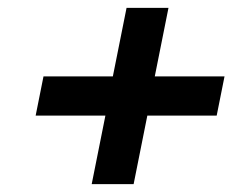

<svg xmlns="http://www.w3.org/2000/svg" viewBox="-20 -595 631 490"><path d="M214 -125 249 -300H71L91 -400H268L303 -575H410L375 -400H553L533 -300H356L321 -125Z"/></svg>

Font: Montserrat Thin SemiBold
Style: Italic
Weight: 600
Italic angle: -11.3°
Version: Version 9.000